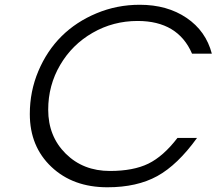

<svg xmlns="http://www.w3.org/2000/svg" viewBox="-20 -772 908 805"><path d="M724.1 -193.8H806.2Q724.6 -80.6 639.4 -33.7Q554.2 13.2 430.2 13.2Q286.1 13.2 195.6 -72.3Q105 -157.7 105 -293.9Q105 -389.2 140.9 -474.1Q176.8 -559.1 238 -619.9Q299.3 -680.7 384.8 -716.3Q470.2 -752 565.9 -752Q681.2 -752 762.2 -697Q843.3 -642.1 868.2 -546.9H785.2Q726.1 -684.1 557.1 -684.1Q454.6 -684.1 368.4 -634.5Q282.2 -585 232.2 -499.5Q182.1 -414.1 182.1 -312Q182.1 -200.7 255.4 -127.9Q328.6 -55.2 440.9 -55.2Q539.1 -55.2 602.1 -85.9Q665 -116.7 724.1 -193.8Z"/></svg>

Font: Involve
Style: Italic
Weight: 400
Italic angle: -10.5°
Designer: Stefan Peev
Foundry: Context Ltd.
Version: Version 1.001